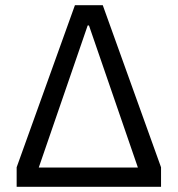

<svg xmlns="http://www.w3.org/2000/svg" viewBox="-20 -718 683 738"><path d="M44 0ZM44 -75 268 -698H375L599 -75V0H44ZM322 -620H317L129 -74H510Z"/></svg>

Font: Aneliza
Style: Regular
Weight: 400
Designer: Mike Abbink, Paul van der Laan, Pieter van Rosmalen
Foundry: Bold Monday
Version: Version 3.001;September 8, 2019;FontCreator 11.5.0.2425 64-b